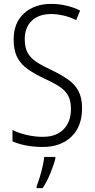

<svg xmlns="http://www.w3.org/2000/svg" viewBox="-20 -795 485 985"><path d="M401 -240Q401 -146 346 -93.5Q291 -41 200 -41Q110 -41 44 -70V-128Q76 -112 117.5 -102.5Q159 -93 200 -93Q269 -93 306.5 -132Q344 -171 344 -236Q344 -278 329.5 -304.5Q315 -331 284.5 -351Q254 -371 205 -393Q159 -415 124 -439Q89 -463 69.5 -499Q50 -535 50 -592Q50 -679 104 -727Q158 -775 242 -775Q285 -775 323 -765.5Q361 -756 391 -741L371 -692Q338 -708 305 -715.5Q272 -723 242 -723Q179 -723 143 -688.5Q107 -654 107 -594Q107 -550 122.5 -523Q138 -496 168 -476.5Q198 -457 241 -437Q292 -413 328 -388Q364 -363 382.5 -328Q401 -293 401 -240ZM264 19Q255 54 237.5 96Q220 138 199 170H168V160Q175 143 183.5 115.5Q192 88 198.5 59Q205 30 207 10H264Z"/></svg>

Font: Noto Sans Tamil UI Condensed Light
Style: Regular
Weight: 300
Width: 3
Designer: Jelle Bosma - Monotype Design Team
Foundry: Monotype Imaging Inc.
Version: Version 2.004; ttfautohint (v1.8.4.7-5d5b)